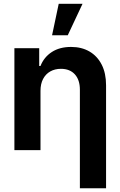

<svg xmlns="http://www.w3.org/2000/svg" viewBox="-20 -804 644 1028"><path d="M196.8 -317.4V0H57.1V-545.9H189.9V-450.7H196.8Q215.3 -498 257.3 -525.4Q299.3 -552.7 360.4 -552.7Q417 -552.7 459 -528.3Q501 -503.9 524.4 -458Q547.9 -412.1 547.9 -347.2V204.1H407.7V-323.7Q407.7 -376 380.9 -405.8Q354 -435.5 306.2 -435.5Q273.9 -435.5 249.3 -421.6Q224.6 -407.7 210.7 -381.3Q196.8 -355 196.8 -317.4ZM258.8 -615.2 294.4 -783.7H421.9L342.8 -615.2Z"/></svg>

Font: Inter Cardless Tabular Bold
Style: Bold
Weight: 700
Designer: Rasmus Andersson
Foundry: rsms
Version: Version 4.000;git-4fc901f